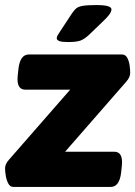

<svg xmlns="http://www.w3.org/2000/svg" viewBox="-25 -738 534 758"><path d="M28 0Q15 0 8 -13Q1 -26 -2 -43Q-5 -60 -5 -74Q-5 -90 10 -107L252 -384H75Q39 -384 45 -440L48 -468Q55 -523 89 -523H456Q470 -523 477 -510.5Q484 -498 486.5 -481Q489 -464 489 -450Q489 -433 473 -415L232 -139H426Q462 -139 456 -83L453 -55Q446 0 412 0ZM244 -572Q219 -572 209 -576Q199 -580 199 -587Q199 -592 202.5 -598.5Q206 -605 213 -615L259 -685Q267 -697 275.5 -704.5Q284 -712 302 -715Q320 -718 356 -718Q415 -718 415 -701Q415 -692 406.5 -680.5Q398 -669 383 -655L328 -602Q310 -585 294.5 -578.5Q279 -572 244 -572Z"/></svg>

Font: Asap ExtraBold
Style: Italic
Weight: 800
Italic angle: -6°
Designer: Pablo Cosgaya
Foundry: Omnibus-Type
Version: Version 3.001; ttfautohint (v1.8.4.7-5d5b)